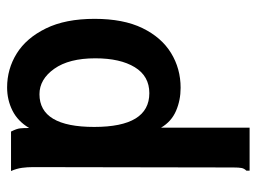

<svg xmlns="http://www.w3.org/2000/svg" viewBox="-111 -600 722 540"><g transform="rotate(90 250.0 -330.0)"><path d="M226 11Q174 11 130.5 -16Q87 -43 60 -98Q33 -153 33 -235Q33 -316 59 -369.5Q85 -423 129 -450Q173 -477 227 -477Q262 -477 292 -464Q322 -451 339 -422V-671H460V-662Q454 -656 452.5 -648.5Q451 -641 451 -625L450 -62Q450 -46 452 -31Q454 -16 461 0H350Q342 -16 341 -25.5Q340 -35 340 -51Q321 -19 291 -4Q261 11 226 11ZM245 -80Q337 -80 337 -234Q337 -389 242 -389Q194 -389 169 -348Q144 -307 144 -237Q144 -163 173.5 -121.5Q203 -80 245 -80Z"/></g></svg>

Font: Ligconsolata
Style: Bold
Weight: 700
Monospace: yes
Designer: Raph Levien, Cyreal, Brenton Simpson
Foundry: Raph Levien, Cyreal, Google
Version: Version 3.001; ttfautohint (v1.8.2.53-6de2)